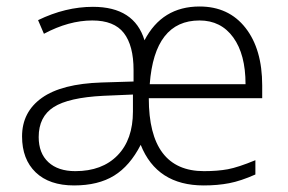

<svg xmlns="http://www.w3.org/2000/svg" viewBox="-20 -561 885 591"><path d="M47.9 -141.1Q47.9 -216.3 108.9 -259.8Q169.9 -303.2 293 -307.1L391.1 -310.1V-345.2Q391.1 -420.9 361.1 -459.5Q331.1 -498 264.2 -498Q191.9 -498 115.2 -457L97.2 -499Q181.6 -540 266.1 -540Q393.6 -540 424.8 -437Q479 -541 594.2 -541Q684.1 -541 735.6 -475.3Q787.1 -409.7 787.1 -297.9V-258.8H438Q438 -34.2 607.9 -34.2Q649.4 -34.2 681.2 -40Q712.9 -45.9 766.1 -67.9V-23.9Q721.2 -3.9 685.5 2.9Q649.9 9.8 606.9 9.8Q462.9 9.8 413.1 -115.2Q379.9 -50.3 331.1 -20.3Q282.2 9.8 208 9.8Q131.8 9.8 89.8 -30.5Q47.9 -70.8 47.9 -141.1ZM99.1 -139.2Q99.1 -89.4 128.9 -61.8Q158.7 -34.2 211.9 -34.2Q294.4 -34.2 341.8 -82.8Q389.2 -131.3 389.2 -217.8V-270L297.9 -266.1Q190.9 -260.7 145 -231.2Q99.1 -201.7 99.1 -139.2ZM440.9 -301.8H735.8Q735.8 -393.6 698 -445.8Q660.2 -498 594.2 -498Q455.6 -498 440.9 -301.8Z"/></svg>

Font: Open Sans Light
Style: Regular
Weight: 300
Foundry: Ascender Corporation
Version: Version 1.10